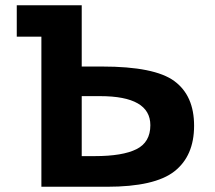

<svg xmlns="http://www.w3.org/2000/svg" viewBox="-20 -713 821 733"><path d="M44 -573V-693H292V-459H370Q570 -459 645.5 -403.5Q721 -348 721 -233Q721 -118 646 -59Q571 0 388 0H138V-573ZM292 -117H342Q448 -117 501 -143.5Q554 -170 554 -235Q554 -346 362 -346H292Z"/></svg>

Font: Fix15 Mono
Style: Bold
Weight: 700
Designer: Carrois Corporate & Edenspiekermann AG
Foundry: Carrois Corporate GbR & Edenspiekermann AG
Version: Version 3.206